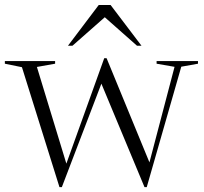

<svg xmlns="http://www.w3.org/2000/svg" viewBox="-22 -738 819 770"><path d="M678 -470 606 -482.5V-493H772V-482.5L705 -470.5L566.5 12.5H557.5L375 -425.5L391.5 -420.5L226 12.5H216.5L66 -468.5L-2.5 -482.5V-493H199V-482.5L126 -469.5L248.5 -67.5L229.5 -41L396 -504.5H405.5L583 -73L566 -43.5ZM250.5 -554.5 374 -718H421.5L545.5 -554.5H527.5L384.5 -681H412L268.5 -554.5Z"/></svg>

Font: Newsreader 60pt Light
Style: Regular
Weight: 300
Designer: Hugues Gentile
Foundry: Production Type
Version: Version 1.003